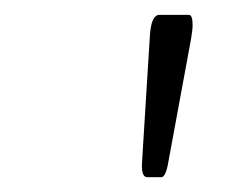

<svg xmlns="http://www.w3.org/2000/svg" viewBox="-20 -808 332 257"><path d="M177.2 -570.8Q169.9 -570.8 169.9 -586.4Q169.9 -589.8 170.9 -603.5L180.7 -761.2Q182.6 -788.1 193.4 -788.1H232.9Q237.8 -788.1 237.8 -774.4Q237.8 -768.1 235.8 -756.3L205.1 -589.8Q201.7 -570.8 195.8 -570.8Z"/></svg>

Font: BenchNine
Style: Bold
Weight: 700
Version: Version 1 ; ttfautohint (v0.92.18-e454-dirty) -l 8 -r 50 -G 